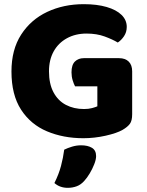

<svg xmlns="http://www.w3.org/2000/svg" viewBox="-20 -645 704 921"><path d="M614 -303V-97Q614 -66 603 -51Q592 -36 568 -22Q540 -6 486.5 6Q433 18 380 18Q284 18 205.5 -15Q127 -48 81 -119Q35 -190 35 -302Q35 -407 81.5 -479Q128 -551 206.5 -588Q285 -625 382 -625Q445 -625 491.5 -611.5Q538 -598 563 -573.5Q588 -549 588 -516Q588 -491 575 -471.5Q562 -452 545 -441Q520 -456 482 -470Q444 -484 395 -484Q342 -484 301 -461.5Q260 -439 237.5 -398.5Q215 -358 215 -303Q215 -243 236.5 -202.5Q258 -162 296 -142Q334 -122 383 -122Q405 -122 421.5 -126.5Q438 -131 447 -135V-231H340Q334 -242 328.5 -260Q323 -278 323 -298Q323 -334 339.5 -350Q356 -366 382 -366H551Q581 -366 597.5 -349.5Q614 -333 614 -303ZM384 223Q368 241 348 248.5Q328 256 305 256Q267 256 241 233Q262 191 272.5 151.5Q283 112 288 73Q304 65 325.5 58.5Q347 52 369 52Q401 52 421 64Q441 76 441 104Q441 120 432 143Q423 166 410 187.5Q397 209 384 223Z"/></svg>

Font: Baloo Tamma 2 ExtraBold
Style: Regular
Weight: 800
Designer: Divya Kowshik, Shuchita Grover and Ek Type
Foundry: Ek Type
Version: Version 1.700